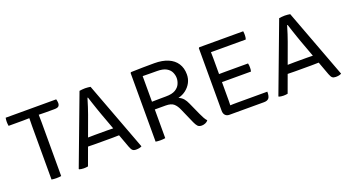

<svg xmlns="http://www.w3.org/2000/svg" viewBox="-46 -976 2555 1412"><g transform="rotate(-20 1231.5 -270.0)"><path d="M15.5 -479Q14 -487 13.2 -495.2Q12.5 -503.5 12.5 -510.5Q12.5 -517.5 13.2 -526Q14 -534.5 15.5 -542.5H411Q413 -536 414.5 -527.5Q416 -519 416 -513Q416 -496 407.2 -487.5Q398.5 -479 373 -479H302Q293.5 -479 276.8 -479.5Q260 -480 251.5 -480H178Q168.5 -480 152.5 -479.5Q136.5 -479 127.5 -479ZM177 -420.5Q177 -436.5 177.5 -450Q178 -463.5 178 -480V-510.5H251.5V-480Q251.5 -463.5 252 -450Q252.5 -436.5 252.5 -420.5V0Q244.5 1.5 234.5 2.2Q224.5 3 215 3Q206 3 195.5 2.2Q185 1.5 177 0Z M593.5 -542.5Q599.5 -544 614 -545.2Q628.5 -546.5 638 -546.5Q647 -546.5 660.5 -545.2Q674 -544 680 -542.5L882 -3.5Q873.5 1.5 862 3.8Q850.5 6 837.5 6Q820 6 810.8 -1.8Q801.5 -9.5 793 -32.5L684.5 -328Q677.5 -347 668.5 -373.5Q659.5 -400 650.5 -426.8Q641.5 -453.5 635 -474.5H631Q622.5 -444.5 611.2 -410.5Q600 -376.5 593 -357L462 1Q455 2.5 446 3.2Q437 4 429 4Q419 4 409.8 2.5Q400.5 1 394 -1L391.5 -4.5ZM577 -135Q574 -135 558.2 -135.2Q542.5 -135.5 527 -135.8Q511.5 -136 507.5 -136H477.5L502.5 -198.5H529.5Q533.5 -198.5 546.5 -198.8Q559.5 -199 572.5 -199.2Q585.5 -199.5 588.5 -199.5H684.5Q688 -199.5 699.5 -199.2Q711 -199 722.5 -198.8Q734 -198.5 738 -198.5H766L790 -136H758.5Q755.5 -136 741.2 -135.8Q727 -135.5 712.5 -135.2Q698 -135 695 -135Z M1377 -387Q1377 -352 1361.8 -323Q1346.5 -294 1320 -273.5Q1293.5 -253 1259.5 -245Q1283.5 -235 1297.2 -218.5Q1311 -202 1321 -179L1365 -81.5Q1374 -62 1383.2 -45Q1392.5 -28 1402.5 -18Q1394.5 -6.5 1380.2 -0.8Q1366 5 1352.5 5Q1330.5 5 1320 -6.8Q1309.5 -18.5 1300 -40L1248.5 -157Q1235 -188.5 1215 -206.5Q1195 -224.5 1151.5 -224.5H1036V-284.5Q1060.5 -285 1086 -285.5Q1111.5 -286 1135 -286.2Q1158.5 -286.5 1177 -286.5Q1225 -286.5 1251 -302.2Q1277 -318 1287.2 -341.2Q1297.5 -364.5 1297.5 -386.5Q1297.5 -409.5 1287.2 -432.2Q1277 -455 1251 -469.8Q1225 -484.5 1177.5 -484.5Q1155.5 -484.5 1123.5 -484.8Q1091.5 -485 1067 -485.5V0Q1059 1.5 1049 2.2Q1039 3 1029 3Q1019.5 3 1009.2 2.2Q999 1.5 991.5 0V-537.5L996.5 -542.5Q1045 -544 1089.2 -544.8Q1133.5 -545.5 1179.5 -545.5Q1242 -545.5 1286.2 -526.8Q1330.5 -508 1353.8 -472.2Q1377 -436.5 1377 -387Z M1525.5 -537.5 1530.5 -542.5H1599V-481Q1599 -471.5 1599.5 -458Q1600 -444.5 1600 -428.5V-99Q1600 -89.5 1599.5 -78.8Q1599 -68 1599 -62.5V0H1569Q1549 0 1537.2 -12.5Q1525.5 -25 1525.5 -47.5ZM1827 -308Q1829.5 -300 1830 -291Q1830.5 -282 1830.5 -276Q1830.5 -269.5 1830 -260.8Q1829.5 -252 1827 -244.5H1653.5Q1643.5 -244.5 1629.8 -244.5Q1616 -244.5 1601.2 -244.8Q1586.5 -245 1573.5 -245.5V-307Q1586.5 -307.5 1601.2 -307.5Q1616 -307.5 1629.8 -307.8Q1643.5 -308 1653.5 -308ZM1874.5 -542.5Q1876 -534.5 1876.2 -526.8Q1876.5 -519 1876.5 -512.5Q1876.5 -506 1875.5 -496.8Q1874.5 -487.5 1871 -479H1653.5Q1643.5 -479 1629.8 -479Q1616 -479 1601.2 -479.2Q1586.5 -479.5 1573.5 -480V-542.5ZM1889.5 -64.5Q1889.5 -27.5 1878 -13.8Q1866.5 0 1840 0H1574.5V-61.5Q1585.5 -62.5 1597 -63.2Q1608.5 -64 1622.2 -64.2Q1636 -64.5 1655 -64.5Z M2156 -542.5Q2162 -544 2176.5 -545.2Q2191 -546.5 2200.5 -546.5Q2209.5 -546.5 2223 -545.2Q2236.5 -544 2242.5 -542.5L2444.5 -3.5Q2436 1.5 2424.5 3.8Q2413 6 2400 6Q2382.5 6 2373.2 -1.8Q2364 -9.5 2355.5 -32.5L2247 -328Q2240 -347 2231 -373.5Q2222 -400 2213 -426.8Q2204 -453.5 2197.5 -474.5H2193.5Q2185 -444.5 2173.8 -410.5Q2162.5 -376.5 2155.5 -357L2024.5 1Q2017.5 2.5 2008.5 3.2Q1999.5 4 1991.5 4Q1981.5 4 1972.2 2.5Q1963 1 1956.5 -1L1954 -4.5ZM2139.5 -135Q2136.5 -135 2120.8 -135.2Q2105 -135.5 2089.5 -135.8Q2074 -136 2070 -136H2040L2065 -198.5H2092Q2096 -198.5 2109 -198.8Q2122 -199 2135 -199.2Q2148 -199.5 2151 -199.5H2247Q2250.5 -199.5 2262 -199.2Q2273.5 -199 2285 -198.8Q2296.5 -198.5 2300.5 -198.5H2328.5L2352.5 -136H2321Q2318 -136 2303.8 -135.8Q2289.5 -135.5 2275 -135.2Q2260.5 -135 2257.5 -135Z"/></g></svg>

Font: Signika SC
Style: Regular
Weight: 300
Designer: Anna Giedryś
Foundry: Anna Giedryś
Version: Version 2.000